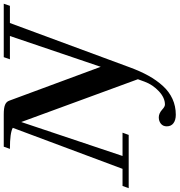

<svg xmlns="http://www.w3.org/2000/svg" viewBox="-22 -716 953 1019"><g transform="rotate(-90 454.5 -206.5)"><path d="M-34.7 0 -22.9 -32.7H67.9L285.6 -615.2Q258.8 -630.4 173.8 -630.4L185.5 -663.1H356.9Q391.1 -663.1 407.7 -656.2Q424.3 -649.4 429.7 -633.8L609.4 -148.4L772.9 -630.4H649.4L660.6 -663.1H944.3L933.1 -630.4H841.8L606.4 6.3Q585.9 62 562.3 104.7Q538.6 147.5 508.1 181.2Q477.5 214.8 439 232.4Q400.4 250 355 250Q326.7 250 310.1 237.5Q293.5 225.1 293.5 202.1Q293.5 182.1 307.4 170.9Q321.3 159.7 341.3 159.7Q362.3 159.7 382.8 178.2Q397.9 192.4 409.2 192.4Q445.3 192.4 480 159.9Q514.6 127.4 530.3 85L543.5 48.8L316.4 -570.3L136.2 -32.7H259.8L248 0Z"/></g></svg>

Font: Elstob 10pt SemiBold
Style: Italic
Weight: 600
Italic angle: -20°
Designer: Peter S. Baker
Version: Version 1.015